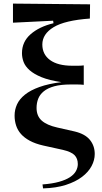

<svg xmlns="http://www.w3.org/2000/svg" viewBox="-20 -832 567 1066"><path d="M183 -233Q183 -188 211.5 -162.5Q240 -137 298 -124L395 -102Q453 -88 479.5 -55Q506 -22 506 23Q506 57 488.5 90Q471 123 435.5 150Q400 177 346 194.5Q292 212 219 214L216 192Q270 188 307.5 177.5Q345 167 368 152Q391 137 401.5 118Q412 99 412 79Q412 48 394 29.5Q376 11 329 0L220 -24Q176 -34 145.5 -50.5Q115 -67 96.5 -88Q78 -109 69.5 -135Q61 -161 61 -190Q61 -223 74.5 -252.5Q88 -282 118.5 -306.5Q149 -331 199 -349Q249 -367 321 -376Q253 -386 210.5 -403.5Q168 -421 144 -442.5Q120 -464 111 -488Q102 -512 102 -537Q102 -600 150 -642Q198 -684 277 -703L275 -717L52 -706V-812L480 -808L479 -729Q340 -719 277.5 -681Q215 -643 215 -585Q215 -530 258 -498.5Q301 -467 382 -467Q395 -467 413 -467Q431 -467 445 -469V-361Q428 -363 408.5 -363Q389 -363 372 -363Q318 -363 281.5 -353Q245 -343 223 -325Q201 -307 192 -283.5Q183 -260 183 -233Z"/></svg>

Font: XinYuGongZhangJiaSongA
Style: Regular
Weight: 900
Designer: XinYuGong
Foundry: Adobe Systems Incorporated
Version: Version 1.00